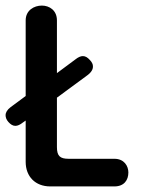

<svg xmlns="http://www.w3.org/2000/svg" viewBox="-20 -668 528 688"><path d="M390 0C425 0 440 -23 440 -50C440 -73 425 -99 390 -99H226C195 -99 184 -109 184 -141V-318L294 -399C314 -414 313 -427 313 -431C313 -438 309 -446 302 -453C294 -462 286 -467 277 -467C269 -467 260 -463 250 -455L184 -406V-595C184 -631 157 -648 130 -648C102 -648 72 -631 72 -595V-324L18 -284C6 -275 0 -265 0 -255C0 -247 3 -239 10 -231C18 -222 26 -217 35 -217C43 -217 52 -221 62 -229L72 -236V-88C72 -35 107 0 160 0Z"/></svg>

Font: Dongle
Style: Regular
Weight: 400
Designer: Yanghee Ryu
Foundry: Yanghee Ryu
Version: Version 2.000